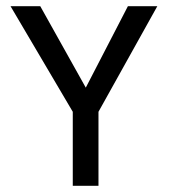

<svg xmlns="http://www.w3.org/2000/svg" viewBox="-20 -600 545 620"><path d="M14 -580 215 -239V0H298V-239L488 -580H393L257 -317L110 -580Z"/></svg>

Font: Charger Sport
Style: DfBdNrw
Weight: 400
Designer: Jasper
Foundry: Cannot Into Space Fonts
Version: Version 1.1